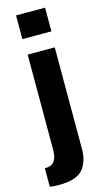

<svg xmlns="http://www.w3.org/2000/svg" viewBox="-141 -767 558 1010"><g transform="rotate(-15 138.0 -262.0)"><path d="M-2 194.3V93.8Q31.2 94.7 45.4 79.1Q59.6 63.5 62.5 42.5Q65.4 21.5 65.4 7.8V-506.8H212.9V44.9Q212.9 116.2 177.7 157.2Q142.6 198.2 47.9 198.2Q42 198.2 28.3 197.8Q14.6 197.3 -2 194.3ZM59.6 -592.8V-721.7H217.8V-592.8Z"/></g></svg>

Font: FreeUniversal
Style: Bold
Weight: 700
Version: Version 1.001 March 22, 2017